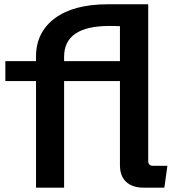

<svg xmlns="http://www.w3.org/2000/svg" viewBox="-20 -850 804 895"><path d="M147.9 24.9V-472.2H4.9V-564.9H147.9V-586.4Q147.9 -699.2 235.4 -764.6Q322.8 -830.1 483.9 -830.1H670.9V-100.1Q670.9 -77.1 693.8 -77.1H760.3L746.1 24.9H649.9Q611.8 24.9 585.9 10.7Q539.1 -15.1 539.1 -80.1V-472.2H278.8V24.9ZM278.8 -564.9H539.1V-728Q526.4 -728.5 514.2 -728.8Q502 -729 490.2 -729Q278.8 -729 278.8 -585.4Z"/></svg>

Font: FORM UDPGothic
Style: Bold
Weight: 700
Foundry: Pronama LLC
Version: Version 1.051